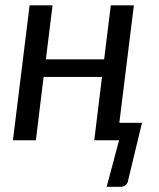

<svg xmlns="http://www.w3.org/2000/svg" viewBox="-20 -526 596 720"><path d="M482 -506 427.5 -65.5H512.5L461 148Q459.5 160.5 451.8 167.5Q444 174.5 432.5 174.5H380L426.5 0H333.5L362.5 -237.5H143.5L114.5 0H28.5L91 -506H177L152 -303.5H370.5L395.5 -506Z"/></svg>

Font: Lato
Style: Italic
Weight: 400
Italic angle: -7°
Designer: Lukasz Dziedzic
Foundry: tyPoland Lukasz Dziedzic
Version: Version 2.007; 2014-02-27